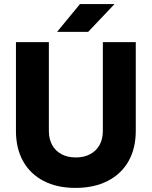

<svg xmlns="http://www.w3.org/2000/svg" viewBox="-20 -906 742 939"><path d="M349 13Q259 13 193.5 -21Q128 -55 93 -117.5Q58 -180 58 -266V-700H219V-266Q219 -226 235 -197Q251 -168 280.5 -152Q310 -136 351 -136Q391 -136 421 -152Q451 -168 467 -197Q483 -226 483 -266V-700H644V-266Q644 -180 608.5 -117.5Q573 -55 506.5 -21Q440 13 349 13ZM259 -750 371 -886H540L411 -750Z"/></svg>

Font: Figtree ExtraBold
Style: Regular
Weight: 800
Designer: Erik Kennedy
Foundry: Erik Kennedy
Version: Version 2.002